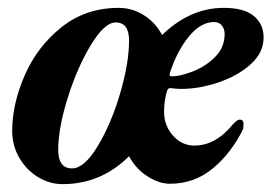

<svg xmlns="http://www.w3.org/2000/svg" viewBox="-20 -453 690 488"><path d="M11 -120Q11 -189 43 -262Q75 -335 136.5 -384Q198 -433 282 -433Q316 -433 345.5 -414.5Q375 -396 392 -364Q463 -433 549 -433Q600 -433 625 -412.5Q650 -392 650 -358Q650 -319 617 -289.5Q584 -260 535 -243.5Q486 -227 441 -227Q430 -227 414 -229H412Q406 -229 404 -220Q397 -196 397 -169Q397 -134 419.5 -108.5Q442 -83 474 -83Q528 -83 572 -137Q583 -149 589 -149Q599 -149 599 -138L598 -125Q568 -64 521 -25Q474 14 412 14Q384 14 354.5 -5Q325 -24 308 -56Q237 15 139 15Q106 15 76.5 -3Q47 -21 29 -52Q11 -83 11 -120ZM551 -367Q551 -379 544 -388Q537 -397 524 -397Q490 -397 459.5 -359.5Q429 -322 411 -265V-263Q411 -259 418 -259Q437 -259 469 -271Q501 -283 526 -307.5Q551 -332 551 -367ZM308 -350Q308 -396 274 -396Q246 -396 211.5 -339.5Q177 -283 152.5 -205.5Q128 -128 128 -72Q128 -25 163 -25Q194 -25 228 -81Q262 -137 285 -214.5Q308 -292 308 -350Z"/></svg>

Font: EB Garamond
Style: Bold Italic
Weight: 700
Italic angle: -17.2°
Designer: Georg Duffner and Octavio Pardo
Foundry: Georg Duffner
Version: Version 1.000